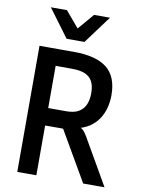

<svg xmlns="http://www.w3.org/2000/svg" viewBox="-101 -1022 803 1090"><g transform="rotate(10 300.0 -477.0)"><path d="M456.5 0 290 -287H174.5L141.5 -294.5L156 -371.5V-387.5H291Q336 -387.5 362.5 -403.5Q389 -419.5 400.8 -447.5Q412.5 -475.5 412.5 -511.5Q412.5 -556 398 -581.8Q383.5 -607.5 354.8 -619Q326 -630.5 282.5 -630.5L183.5 -631L182.5 -654L141 -727Q164 -727 187.8 -727Q211.5 -727 233.8 -727Q256 -727 274.5 -727Q403 -727 465.2 -677.8Q527.5 -628.5 527.5 -521Q527.5 -486 518.8 -450.5Q510 -415 489.8 -384Q469.5 -353 435.8 -331Q402 -309 352 -300.5L341.5 -315.5Q364 -315.5 378 -312.2Q392 -309 403.2 -298Q414.5 -287 428 -263L579.5 0ZM76.5 0V-727H186.5V0ZM221 -793 102 -953.5H194.5L272.5 -861.5L351 -953.5H443L324 -793Z"/></g></svg>

Font: Spline Sans Mono Medium
Style: Regular
Weight: 500
Monospace: yes
Version: Version 1.004